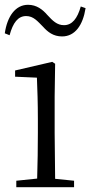

<svg xmlns="http://www.w3.org/2000/svg" viewBox="-24 -781 377 801"><path d="M-4 -642 16 -634C30 -686 51 -714 85 -714C116 -714 133 -692 156 -669C175 -648 198 -629 235 -629C289 -629 322 -676 333 -747L313 -754C299 -704 277 -676 243 -676C214 -676 196 -694 173 -719C154 -741 129 -761 93 -761C40 -761 6 -712 -4 -642ZM130 0H285V-27L206 -35L204 -227V-378L206 -515L194 -523L39 -487V-461L130 -457C132 -407 134 -352 134 -285V-227C134 -173 133 -91 131 -36L44 -27V0Z"/></svg>

Font: Noto Serif KR Light
Style: Regular
Weight: 300
Designer: Ryoko NISHIZUKA 西塚涼子 (kana & ideographs); Frank Grießhammer (Latin, Greek & Cyrillic); Wenlong ZHANG 张文龙 (bopomofo); San
Foundry: Adobe
Version: Version 2.001;hotconv 1.1.0;makeotfexe 2.6.0